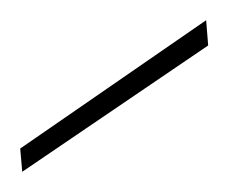

<svg xmlns="http://www.w3.org/2000/svg" viewBox="-20 -714 226 190"><path d="M2 -544 0 -567 184 -694 186 -669Z"/></svg>

Font: DM Sans 18pt Thin
Style: Regular
Weight: 250
Designer: Colophon Foundry, Jonny Pinhorn
Foundry: Colophon Foundry
Version: Version 4.004;gftools[0.9.30]